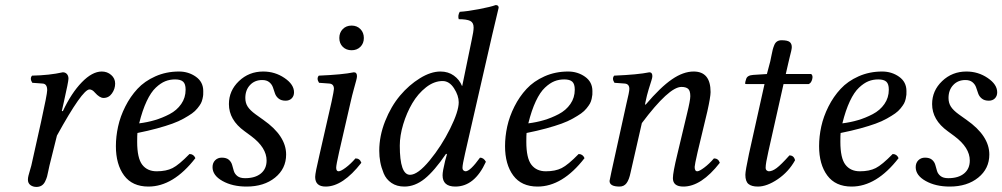

<svg xmlns="http://www.w3.org/2000/svg" viewBox="-20 -718 3910 749"><path d="M88.9 -17.1Q88.9 -24.4 91.1 -33Q93.3 -41.5 96.7 -53Q100.1 -64.5 102.1 -71.8L140.1 -242.2Q164.1 -351.1 164.1 -366.2Q164.1 -391.1 146 -392.1L106 -395Q95.2 -411.6 105 -422.9Q172.9 -424.3 225.1 -436Q234.9 -436 241 -429.2Q247.1 -422.4 247.1 -411.1Q247.1 -399.9 229 -319.8L221.2 -285.2L225.1 -284.2Q258.3 -355 299.1 -397Q339.8 -439 377 -439Q398.4 -439 413.8 -425.5Q429.2 -412.1 429.2 -392.1Q429.2 -371.1 416.7 -353.5Q404.3 -335.9 383.8 -335.9Q368.7 -335.9 350.1 -356.9Q339.8 -369.1 329.1 -369.1Q301.3 -369.1 202.1 -189L172.9 -71.8Q171.4 -66.4 168.7 -52.2Q166 -38.1 163.6 -29.3Q161.1 -20.5 156 -10Q150.9 0.5 142.3 5.9Q133.8 11.2 122.1 11.2Q108.4 11.2 98.6 3.9Q88.9 -3.4 88.9 -17.1Z M704.1 -368.2Q704.1 -390.6 694.3 -399.4Q684.6 -408.2 663.1 -408.2Q642.6 -408.2 624.8 -401.1Q606.9 -394 587.9 -376.2Q568.8 -358.4 552.2 -323.2Q535.6 -288.1 522.9 -236.8Q554.7 -240.7 583.7 -249.3Q612.8 -257.8 641.4 -272.7Q669.9 -287.6 687 -312.3Q704.1 -336.9 704.1 -368.2ZM516.1 -199.2Q515.1 -191.4 515.1 -165Q515.1 -101.1 534.9 -75.4Q554.7 -49.8 591.3 -49.8Q628.4 -49.8 653.1 -62.3Q677.7 -74.7 719.2 -117.2Q735.4 -117.2 742.2 -101.1Q656.2 9.8 559.1 9.8Q496.1 9.8 464.1 -33.4Q432.1 -76.7 432.1 -147.9Q432.1 -185.5 440.7 -224.6Q449.2 -263.7 468.8 -302.5Q488.3 -341.3 516.1 -371.3Q543.9 -401.4 586.2 -420.2Q628.4 -439 678.2 -439Q715.3 -439 744.1 -418.7Q772.9 -398.4 772.9 -362.8Q772.9 -354 772.7 -348.6Q772.5 -343.3 770 -332.5Q767.6 -321.8 763.4 -314.2Q759.3 -306.6 750.2 -295.4Q741.2 -284.2 728.8 -275.4Q716.3 -266.6 696.8 -255.6Q677.2 -244.6 652.3 -235.6Q627.4 -226.6 592.5 -217Q557.6 -207.5 516.1 -199.2Z M809.1 -65.9Q809.1 -82.5 819.3 -92.8Q829.6 -103 845.2 -103Q863.3 -103 872.8 -94.7Q882.3 -86.4 885.5 -74.7Q888.7 -63 892.1 -51.3Q895.5 -39.6 906 -31.2Q916.5 -22.9 936 -22.9Q975.6 -22.9 997.8 -41.3Q1020 -59.6 1020 -91.8Q1020 -142.1 960 -187L934.1 -206.1Q873 -250 873 -312Q873 -364.3 912.1 -401.6Q951.2 -439 1006.8 -439Q1052.7 -439 1089.8 -413.8Q1127 -388.7 1127 -357.9Q1127 -343.3 1117.9 -334.2Q1108.9 -325.2 1094.2 -325.2Q1077.1 -325.2 1066.9 -333.5Q1056.6 -341.8 1052.7 -353.5Q1048.8 -365.2 1044.7 -377.2Q1040.5 -389.2 1030.3 -397.5Q1020 -405.8 1002.9 -405.8Q973.6 -405.8 955.3 -386.2Q937 -366.7 937 -335.9Q937 -316.4 946.3 -302Q955.6 -287.6 977.1 -272L1007.8 -250Q1096.2 -188 1096.2 -115.2Q1096.2 -60.1 1053 -25.1Q1009.8 9.8 941.9 9.8Q886.7 9.8 847.9 -12Q809.1 -33.7 809.1 -65.9Z M1347.7 -319.8 1302.7 -124Q1291.5 -74.2 1291.5 -64Q1291.5 -49.8 1300.8 -49.8Q1309.6 -49.8 1328.9 -64.2Q1348.1 -78.6 1366.7 -100.1Q1383.8 -100.1 1389.6 -83Q1317.4 9.8 1250.5 9.8Q1209.5 9.8 1209.5 -27.8Q1209.5 -43 1226.6 -115.2L1273.4 -320.8Q1282.7 -364.7 1282.7 -371.1Q1282.7 -390.6 1264.6 -392.1L1224.6 -395Q1213.9 -411.6 1223.6 -422.9Q1316.4 -426.8 1360.4 -436Q1372.6 -436 1372.6 -420.9Q1372.6 -415 1369.6 -404.1Q1366.7 -393.1 1360.1 -369.4Q1353.5 -345.7 1347.7 -319.8ZM1317.1 -535.4Q1303.7 -548.8 1303.7 -569.8Q1303.7 -590.8 1317.1 -604.5Q1330.6 -618.2 1351.6 -618.2Q1372.6 -618.2 1386 -604.5Q1399.4 -590.8 1399.4 -569.8Q1399.4 -548.8 1386 -535.4Q1372.6 -522 1351.6 -522Q1330.6 -522 1317.1 -535.4Z M1539.6 -149.9Q1539.6 -36.1 1579.6 -36.1Q1609.9 -36.1 1656 -92Q1702.1 -147.9 1735.8 -215.8Q1769.5 -283.7 1769.5 -318.8Q1769.5 -345.2 1751.2 -373.5Q1732.9 -401.9 1706.5 -401.9Q1673.3 -401.9 1641.8 -377.2Q1610.4 -352.5 1588.4 -315.2Q1566.4 -277.8 1553 -233.4Q1539.6 -189 1539.6 -149.9ZM1459.5 -129.9Q1459.5 -187.5 1482.4 -245.4Q1505.4 -303.2 1540.5 -345Q1575.7 -386.7 1618.2 -412.8Q1660.6 -439 1698.2 -439Q1728.5 -439 1750.5 -423.1Q1772.5 -407.2 1782.2 -382.8H1783.2L1820.3 -563Q1827.6 -595.7 1827.6 -610.8Q1827.6 -629.9 1814.2 -636.5Q1800.8 -643.1 1769.5 -643.1Q1765.1 -657.2 1773.4 -671.9Q1804.2 -673.8 1848.9 -682.4Q1893.6 -690.9 1913.6 -698.2Q1925.3 -698.2 1925.3 -688Q1918.9 -662.6 1900.4 -583L1794.4 -120.1Q1784.2 -75.7 1784.2 -64Q1784.2 -56.2 1788.3 -53Q1792.5 -49.8 1796.4 -49.8Q1814 -49.8 1852.5 -103Q1866.7 -103 1875.5 -86.9Q1831.5 9.8 1756.3 9.8Q1706.5 9.8 1706.5 -34.2Q1706.5 -49.8 1716.3 -89.8L1723.6 -116.2L1720.2 -118.2Q1674.3 -50.8 1636.5 -20.5Q1598.6 9.8 1557.6 9.8Q1527.8 9.8 1507.1 -4.4Q1486.3 -18.6 1476.8 -41.7Q1467.3 -64.9 1463.4 -86.2Q1459.5 -107.4 1459.5 -129.9Z M2222.2 -368.2Q2222.2 -390.6 2212.4 -399.4Q2202.6 -408.2 2181.2 -408.2Q2160.6 -408.2 2142.8 -401.1Q2125 -394 2106 -376.2Q2086.9 -358.4 2070.3 -323.2Q2053.7 -288.1 2041 -236.8Q2072.8 -240.7 2101.8 -249.3Q2130.9 -257.8 2159.4 -272.7Q2188 -287.6 2205.1 -312.3Q2222.2 -336.9 2222.2 -368.2ZM2034.2 -199.2Q2033.2 -191.4 2033.2 -165Q2033.2 -101.1 2053 -75.4Q2072.8 -49.8 2109.4 -49.8Q2146.5 -49.8 2171.1 -62.3Q2195.8 -74.7 2237.3 -117.2Q2253.4 -117.2 2260.3 -101.1Q2174.3 9.8 2077.1 9.8Q2014.2 9.8 1982.2 -33.4Q1950.2 -76.7 1950.2 -147.9Q1950.2 -185.5 1958.7 -224.6Q1967.3 -263.7 1986.8 -302.5Q2006.3 -341.3 2034.2 -371.3Q2062 -401.4 2104.2 -420.2Q2146.5 -439 2196.3 -439Q2233.4 -439 2262.2 -418.7Q2291 -398.4 2291 -362.8Q2291 -354 2290.8 -348.6Q2290.5 -343.3 2288.1 -332.5Q2285.6 -321.8 2281.5 -314.2Q2277.3 -306.6 2268.3 -295.4Q2259.3 -284.2 2246.8 -275.4Q2234.4 -266.6 2214.8 -255.6Q2195.3 -244.6 2170.4 -235.6Q2145.5 -226.6 2110.6 -217Q2075.7 -207.5 2034.2 -199.2Z M2357.9 -12.2Q2357.9 -14.6 2365.2 -47.9L2423.8 -314Q2435.1 -359.9 2435.1 -371.1Q2435.1 -390.6 2417 -392.1L2377 -395Q2366.2 -411.6 2376 -422.9Q2469.2 -426.8 2513.2 -436Q2524.9 -436 2524.9 -420.9Q2524.9 -415 2521.2 -403.8Q2517.6 -392.6 2510.5 -369.6Q2503.4 -346.7 2498 -319.8L2496.1 -310.1H2499Q2556.6 -377.9 2601.1 -408.4Q2645.5 -439 2686 -439Q2752 -439 2752 -358.9Q2752 -340.3 2739.3 -283.2L2701.2 -124Q2689.9 -74.2 2689.9 -66.9Q2689.9 -49.8 2700.2 -49.8Q2708 -49.8 2727.3 -64.2Q2746.6 -78.6 2765.1 -100.1Q2782.2 -100.1 2788.1 -83Q2715.8 9.8 2646 9.8Q2605 9.8 2605 -22.9Q2605 -44.9 2622.1 -115.2L2660.2 -274.9Q2672.9 -326.7 2672.9 -342.8Q2672.9 -364.3 2664.3 -371.6Q2655.8 -378.9 2638.2 -378.9Q2589.8 -378.9 2483.9 -237.8L2439.9 -44.9Q2434.1 -16.6 2424.1 -3.4Q2414.1 9.8 2397 9.8Q2357.9 9.8 2357.9 -12.2Z M2901.9 -118.2 2962.4 -390.1H2892.6Q2886.7 -390.1 2886.7 -392.1Q2886.7 -397.5 2890.6 -409.2Q2894.5 -424.3 2918.5 -425.8L2971.7 -429.2L2984.9 -479Q2986.8 -487.3 2989.5 -501.5Q2992.2 -515.6 2994.4 -524.2Q2996.6 -532.7 3000.5 -542.2Q3004.4 -551.8 3011.5 -556.4Q3018.6 -561 3028.8 -561Q3051.8 -561 3060.3 -554.4Q3068.8 -547.9 3068.8 -534.2Q3068.8 -528.8 3066.4 -518.3Q3064 -507.8 3060.5 -494.4Q3057.1 -481 3055.7 -474.1L3045.4 -429.2H3144.5Q3152.3 -423.3 3148.4 -408.7Q3144.5 -394 3134.8 -390.1H3036.6L2977.5 -127Q2966.8 -80.1 2966.8 -64Q2966.8 -56.2 2971.2 -53Q2975.6 -49.8 2979.5 -49.8Q2992.7 -49.8 3009.8 -62.5Q3026.9 -75.2 3059.6 -111.8Q3077.1 -111.8 3081.5 -92.8Q3056.6 -47.9 3014.2 -19Q2971.7 9.8 2936.5 9.8Q2912.1 9.8 2899.9 -0.2Q2887.7 -10.3 2887.7 -36.1Q2887.7 -51.3 2901.9 -118.2Z M3447.3 -368.2Q3447.3 -390.6 3437.5 -399.4Q3427.7 -408.2 3406.2 -408.2Q3385.7 -408.2 3367.9 -401.1Q3350.1 -394 3331.1 -376.2Q3312 -358.4 3295.4 -323.2Q3278.8 -288.1 3266.1 -236.8Q3297.9 -240.7 3326.9 -249.3Q3356 -257.8 3384.5 -272.7Q3413.1 -287.6 3430.2 -312.3Q3447.3 -336.9 3447.3 -368.2ZM3259.3 -199.2Q3258.3 -191.4 3258.3 -165Q3258.3 -101.1 3278.1 -75.4Q3297.9 -49.8 3334.5 -49.8Q3371.6 -49.8 3396.2 -62.3Q3420.9 -74.7 3462.4 -117.2Q3478.5 -117.2 3485.4 -101.1Q3399.4 9.8 3302.2 9.8Q3239.3 9.8 3207.3 -33.4Q3175.3 -76.7 3175.3 -147.9Q3175.3 -185.5 3183.8 -224.6Q3192.4 -263.7 3211.9 -302.5Q3231.4 -341.3 3259.3 -371.3Q3287.1 -401.4 3329.3 -420.2Q3371.6 -439 3421.4 -439Q3458.5 -439 3487.3 -418.7Q3516.1 -398.4 3516.1 -362.8Q3516.1 -354 3515.9 -348.6Q3515.6 -343.3 3513.2 -332.5Q3510.7 -321.8 3506.6 -314.2Q3502.4 -306.6 3493.4 -295.4Q3484.4 -284.2 3471.9 -275.4Q3459.5 -266.6 3439.9 -255.6Q3420.4 -244.6 3395.5 -235.6Q3370.6 -226.6 3335.7 -217Q3300.8 -207.5 3259.3 -199.2Z M3552.2 -65.9Q3552.2 -82.5 3562.5 -92.8Q3572.8 -103 3588.4 -103Q3606.4 -103 3616 -94.7Q3625.5 -86.4 3628.7 -74.7Q3631.8 -63 3635.3 -51.3Q3638.7 -39.6 3649.2 -31.2Q3659.7 -22.9 3679.2 -22.9Q3718.8 -22.9 3741 -41.3Q3763.2 -59.6 3763.2 -91.8Q3763.2 -142.1 3703.1 -187L3677.2 -206.1Q3616.2 -250 3616.2 -312Q3616.2 -364.3 3655.3 -401.6Q3694.3 -439 3750 -439Q3795.9 -439 3833 -413.8Q3870.1 -388.7 3870.1 -357.9Q3870.1 -343.3 3861.1 -334.2Q3852.1 -325.2 3837.4 -325.2Q3820.3 -325.2 3810.1 -333.5Q3799.8 -341.8 3795.9 -353.5Q3792 -365.2 3787.8 -377.2Q3783.7 -389.2 3773.4 -397.5Q3763.2 -405.8 3746.1 -405.8Q3716.8 -405.8 3698.5 -386.2Q3680.2 -366.7 3680.2 -335.9Q3680.2 -316.4 3689.5 -302Q3698.7 -287.6 3720.2 -272L3751 -250Q3839.4 -188 3839.4 -115.2Q3839.4 -60.1 3796.1 -25.1Q3752.9 9.8 3685.1 9.8Q3629.9 9.8 3591.1 -12Q3552.2 -33.7 3552.2 -65.9Z"/></svg>

Font: Common Serif
Style: Italic
Weight: 400
Italic angle: -12°
Designer: Philipp H. Poll, Khaled Hosny
Foundry: Stefan Peev, Context Ltd.
Version: Version 1.026